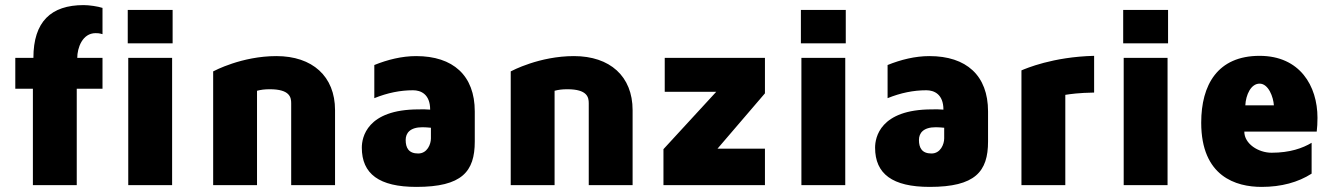

<svg xmlns="http://www.w3.org/2000/svg" viewBox="-20 -726 5238 753"><path d="M308 -706C180 -706 111 -641 111 -499H40V-378H109V0H281V-378H382V-499H283C283 -538 303 -596 355 -596C363 -596 368 -596 382 -592V-695C364 -701 330 -706 308 -706Z M655 0V-499H483V0ZM657 -556V-687H481V-556Z M1064 -506C928 -506 820 -448 816 -446V0H988V-370C1003 -374 1018 -376 1038 -376C1117 -376 1122 -344 1122 -321V0H1294V-294C1294 -427 1205 -506 1064 -506Z M1612 -506C1556 -506 1500 -492 1448 -471V-341C1500 -362 1550 -372 1600 -372C1630 -372 1667 -357 1667 -296C1639 -298 1646 -297 1622 -297C1418 -297 1399 -186 1399 -147C1399 -44 1467 7 1613 7C1792 7 1842 -53 1842 -171V-289C1842 -430 1757 -506 1612 -506ZM1670 -183C1670 -161 1656 -124 1620 -124C1583 -124 1571 -146 1571 -177C1571 -204 1588 -227 1637 -227C1648 -227 1658 -226 1670 -225Z M2231 -506C2095 -506 1987 -448 1983 -446V0H2155V-370C2170 -374 2185 -376 2205 -376C2284 -376 2289 -344 2289 -321V0H2461V-294C2461 -427 2372 -506 2231 -506Z M2980 -360V-499H2587V-366H2789L2582 -141V0H2980V-143H2794Z M3295 0V-499H3123V0ZM3297 -556V-687H3121V-556Z M3625 -506C3569 -506 3513 -492 3461 -471V-341C3513 -362 3563 -372 3613 -372C3643 -372 3680 -357 3680 -296C3652 -298 3659 -297 3635 -297C3431 -297 3412 -186 3412 -147C3412 -44 3480 7 3626 7C3805 7 3855 -53 3855 -171V-289C3855 -430 3770 -506 3625 -506ZM3683 -183C3683 -161 3669 -124 3633 -124C3596 -124 3584 -146 3584 -177C3584 -204 3601 -227 3650 -227C3661 -227 3671 -226 3683 -225Z M3986 -450V0H4158V-354C4177 -357 4210 -362 4271 -363V-507C4108 -503 4003 -457 3986 -450Z M4559 0V-499H4387V0ZM4561 -556V-687H4385V-556Z M5147 -264C5147 -389 5078 -507 4920 -507C4755 -507 4691 -393 4691 -245C4691 -33 4828 7 4928 7C5005 7 5071 -11 5124 -45V-166C5089 -145 5039 -127 4967 -127C4915 -127 4860 -162 4860 -210H5144C5146 -226 5147 -244 5147 -264ZM4864 -313C4866 -354 4886 -398 4920 -398C4955 -398 4974 -345 4976 -313Z"/></svg>

Font: Maven Pro
Style: Black
Weight: 900
Designer: Joe Prince
Foundry: Joe Prince
Version: Version 1.003